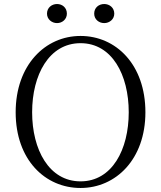

<svg xmlns="http://www.w3.org/2000/svg" viewBox="-20 -921 802 956"><path d="M264 -806C290 -806 313 -825 313 -853C313 -883 290 -901 264 -901C238 -901 214 -883 214 -853C214 -825 238 -806 264 -806ZM499 -806C525 -806 549 -825 549 -853C549 -883 525 -901 499 -901C472 -901 449 -883 449 -853C449 -825 472 -806 499 -806ZM381 15C557 15 704 -128 704 -362C704 -600 557 -742 381 -742C205 -742 58 -597 58 -362C58 -125 205 15 381 15ZM381 -18C224 -18 140 -176 140 -362C140 -548 224 -706 381 -706C538 -706 621 -548 621 -362C621 -176 538 -18 381 -18Z"/></svg>

Font: Noto Serif KR Light
Style: Regular
Weight: 300
Designer: Ryoko NISHIZUKA 西塚涼子 (kana & ideographs); Frank Grießhammer (Latin, Greek & Cyrillic); Wenlong ZHANG 张文龙 (bopomofo); San
Foundry: Adobe
Version: Version 2.001;hotconv 1.1.0;makeotfexe 2.6.0